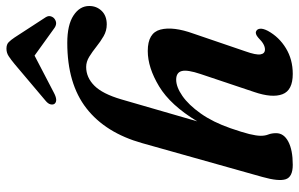

<svg xmlns="http://www.w3.org/2000/svg" viewBox="-194 -768 972 625"><g transform="rotate(-90 292.5 -456.0)"><path d="M187 -192Q174 -154.5 168.2 -131.2Q162.5 -108 162.5 -93.5Q162.5 -79.5 166.8 -68.8Q171 -58 171 -43.5Q171 -18.5 143.5 -4Q116 10.5 68 10.5Q28.5 10.5 21 -12.5Q13.5 -35.5 28.5 -88.5L138.5 -479.5Q172 -599 252 -661.2Q332 -723.5 465 -723.5Q523.5 -723.5 554.2 -703.2Q585 -683 585 -652Q585 -628 569 -611.5Q553 -595 525 -595Q504.5 -595 486.8 -605.2Q469 -615.5 452.5 -628.8Q436 -642 419.8 -652Q403.5 -662 386.5 -662Q352.5 -662 325.8 -635.5Q299 -609 281 -547.5L209.5 -300.5Q262 -387.5 323.2 -424.5Q384.5 -461.5 438.5 -461.5Q497.5 -461.5 508.2 -420.2Q519 -379 495 -312.5L437.5 -144Q425 -109 427.5 -94.5Q430 -80 443.5 -80Q451.5 -80 460.5 -84.8Q469.5 -89.5 482 -102Q495 -113 503 -108.5Q510 -105.5 511 -95.8Q512 -86 504 -70.5Q484 -34 447.5 -11.8Q411 10.5 364 10.5Q310.5 10.5 297.8 -23Q285 -56.5 305 -115L363.5 -289.5Q378 -332.5 373.2 -350.8Q368.5 -369 345 -369Q321.5 -369 292.2 -348.8Q263 -328.5 235 -289Q207 -249.5 187 -192ZM302.5 -767Q277 -753.5 267 -764.5Q263 -769.5 264.8 -777.8Q266.5 -786 277 -794.5L396 -895Q410.5 -907 421.5 -914.2Q432.5 -921.5 446 -921.5Q460 -921.5 467.2 -914.2Q474.5 -907 482.5 -895L548.5 -793.5Q554 -784.5 551.2 -776.5Q548.5 -768.5 542.5 -764.5Q527.5 -754 511 -767L423.5 -830Z"/></g></svg>

Font: Fraunces 72pt S050 SemiBold
Style: Italic
Weight: 600
Italic angle: -16°
Version: Version 1.000; ttfautohint (v1.8.3)